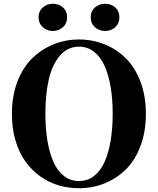

<svg xmlns="http://www.w3.org/2000/svg" viewBox="-20 -976 835 1016"><path d="M258.8 -812Q229 -812 206.5 -832.3Q184.1 -852.5 184.1 -884.8Q184.1 -917 206.3 -936.5Q228.5 -956.1 258.8 -956.1Q291 -956.1 313 -936.8Q335 -917.5 335 -884.8Q335 -852.1 312.7 -832Q290.5 -812 258.8 -812ZM536.1 -812Q504.9 -812 482.4 -832Q460 -852.1 460 -884.8Q460 -917 482.4 -936.5Q504.9 -956.1 536.1 -956.1Q567.9 -956.1 589.8 -936.8Q611.8 -917.5 611.8 -884.8Q611.8 -852.1 589.8 -832Q567.9 -812 536.1 -812ZM397.9 -767.1Q469.2 -767.1 532.7 -741.7Q596.2 -716.3 645.3 -668.2Q694.3 -620.1 723.1 -544.2Q752 -468.3 752 -374Q752 -279.3 723.4 -203.4Q694.8 -127.4 645.8 -79.3Q596.7 -31.2 533.2 -5.6Q469.7 20 397.9 20Q340.8 20 288.8 4.4Q236.8 -11.2 191.9 -43.7Q147 -76.2 113.8 -122.3Q80.6 -168.5 61.8 -233.2Q43 -297.9 43 -374Q43 -467.8 72 -543.7Q101.1 -619.6 150.6 -667.7Q200.2 -715.8 263.7 -741.5Q327.1 -767.1 397.9 -767.1ZM220.2 -374Q220.2 -295.4 231 -231.2Q241.7 -167 262.9 -118.9Q284.2 -70.8 318.6 -44.4Q353 -18.1 397.9 -18.1Q442.9 -18.1 477.3 -44.4Q511.7 -70.8 533.2 -118.9Q554.7 -167 565.4 -231.2Q576.2 -295.4 576.2 -374Q576.2 -451.7 565.4 -515.6Q554.7 -579.6 533.2 -627.7Q511.7 -675.8 477.3 -702.4Q442.9 -729 397.9 -729Q338.4 -729 297.6 -682.1Q256.8 -635.3 238.5 -557.1Q220.2 -479 220.2 -374Z"/></svg>

Font: Noto Serif JP Black
Style: Regular
Weight: 900
Designer: Ryoko NISHIZUKA  (kana & ideographs); Frank Grießhammer (Latin, Greek & Cyrillic); Wenlong ZHANG  (bopomofo); Sandoll Co
Foundry: Adobe Systems Incorporated
Version: Version 1.001;PS 1.001;hotconv 16.6.54;makeotf.lib2.5.65590